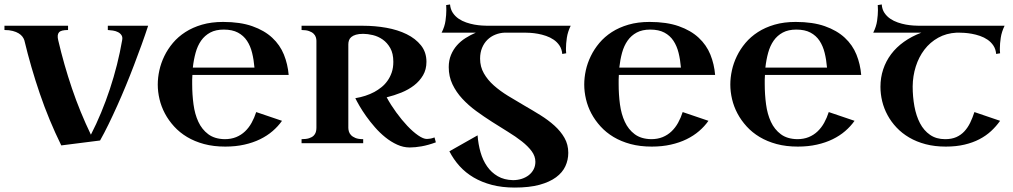

<svg xmlns="http://www.w3.org/2000/svg" viewBox="-38 -640 4528 858"><path d="M-18.1 -524.9H266.1V-505.9Q250.5 -505.9 240.5 -503.4Q230.5 -501 225.6 -495.4Q220.7 -489.7 220 -481Q219.2 -472.2 222.2 -460Q247.6 -351.1 283.4 -245.4Q319.3 -139.6 368.2 -38.1Q392.6 -85.4 413.8 -136.7Q435.1 -188 452.9 -241.7Q470.7 -295.4 484.6 -350.6Q498.5 -405.8 507.8 -460Q510.7 -473.6 505.1 -482.4Q499.5 -491.2 489.5 -496.3Q479.5 -501.5 467 -503.4Q454.6 -505.4 443.8 -505.9V-524.9H624Q610.8 -484.4 594.7 -439.9Q578.6 -395.5 561 -349.4Q543.5 -303.2 524.4 -257.1Q505.4 -210.9 485.8 -167.5Q466.3 -124 447 -84.5Q427.7 -44.9 409.2 -12.2L235.8 9.8Q180.2 -103.5 139.9 -221.7Q99.6 -339.8 70.8 -460Q68.4 -467.8 62.3 -476.1Q56.2 -484.4 45.4 -491Q34.7 -497.6 19 -501.7Q3.4 -505.9 -18.1 -505.9Z M821.8 -305.2Q820.8 -294.4 820.8 -284.4Q820.8 -274.4 820.8 -264.2Q820.8 -217.8 826.7 -173.8Q832.5 -129.9 848.4 -95.7Q864.3 -61.5 892.6 -40.3Q920.9 -19 965.8 -18.1Q994.6 -18.1 1017.3 -27.3Q1040 -36.6 1057.1 -53Q1074.2 -69.3 1086.4 -91.3Q1098.6 -113.3 1106.9 -139.2L1222.2 -100.1Q1204.6 -75.2 1180.2 -54.2Q1155.8 -33.2 1124.3 -17.8Q1092.8 -2.4 1054 6.3Q1015.1 15.1 968.8 15.1Q916.5 15.1 874 3.7Q831.5 -7.8 798.1 -27.8Q764.6 -47.9 740 -75Q715.3 -102.1 699 -132.8Q682.6 -163.6 674.8 -196.8Q667 -230 667 -262.2Q667 -293 674.1 -325.4Q681.2 -357.9 696.3 -389.2Q711.4 -420.4 734.6 -448Q757.8 -475.6 790.3 -496.6Q822.8 -517.6 864.7 -529.8Q906.7 -542 959 -542Q1035.6 -542 1089.6 -522.9Q1143.6 -503.9 1178.5 -471.4Q1213.4 -439 1230.7 -396Q1248 -353 1252 -305.2ZM961.9 -507.8Q926.3 -507.8 901.6 -494.6Q877 -481.4 860.8 -458.5Q844.7 -435.5 836.2 -404.5Q827.6 -373.5 823.7 -337.9H1099.1Q1096.2 -373 1088.6 -403.8Q1081.1 -434.6 1065.7 -457.8Q1050.3 -481 1025.1 -494.4Q1000 -507.8 961.9 -507.8Z M1909.7 -3.9Q1875 8.8 1845.9 13.9Q1816.9 19 1793 19Q1764.2 19 1736.6 6.3Q1709 -6.3 1684.1 -26.4Q1659.2 -46.4 1637.5 -71.3Q1615.7 -96.2 1598.4 -120.6Q1581.1 -145 1568.6 -166.5Q1556.2 -188 1549.8 -201.2Q1597.2 -209 1634.8 -229Q1650.9 -237.8 1666 -249.8Q1681.2 -261.7 1693.1 -278.3Q1705.1 -294.9 1712.4 -315.9Q1719.7 -336.9 1719.7 -363.8Q1719.7 -400.9 1706.1 -425Q1692.4 -449.2 1672.1 -463.4Q1651.9 -477.5 1628.2 -483.2Q1604.5 -488.8 1585 -488.8Q1565.4 -488.8 1552.5 -484.9Q1539.6 -481 1532 -474.6Q1524.4 -468.3 1521.5 -459.7Q1518.6 -451.2 1518.6 -441.9V-68.8Q1518.6 -61.5 1521 -52.7Q1523.4 -43.9 1530.5 -36.4Q1537.6 -28.8 1550.5 -23.4Q1563.5 -18.1 1585 -18.1V0H1309.6V-18.1Q1330.1 -18.1 1343 -22.2Q1356 -26.4 1363.3 -33.4Q1370.6 -40.5 1373.3 -49.6Q1376 -58.6 1376 -68.8V-458Q1376 -465.3 1373.3 -473.9Q1370.6 -482.4 1363.3 -489.5Q1356 -496.6 1343 -501.2Q1330.1 -505.9 1309.6 -505.9V-524.9H1585Q1637.7 -524.9 1688.5 -515.9Q1739.3 -506.8 1779.1 -487.3Q1818.8 -467.8 1843.3 -437.3Q1867.7 -406.7 1867.7 -363.8Q1867.7 -329.6 1852.5 -303.7Q1837.4 -277.8 1812.5 -258.5Q1787.6 -239.3 1755.6 -226.3Q1723.6 -213.4 1689.9 -205.1Q1708.5 -170.9 1732.9 -137.5Q1757.3 -104 1782.2 -77.6Q1807.1 -51.3 1830.3 -35.2Q1853.5 -19 1869.6 -19Q1874.5 -19 1883.5 -20.3Q1892.6 -21.5 1903.8 -25.9Z M1935.5 -494.1Q1949.2 -521 1952.9 -547.6Q1956.5 -574.2 1956.5 -594.2Q1956.5 -599.6 1956.3 -603.8Q1956.1 -607.9 1956.1 -610.8Q1955.6 -614.3 1955.6 -617.2L1973.1 -620.1Q1975.1 -598.1 1985.6 -582.5Q1996.1 -566.9 2011.5 -556.4Q2026.9 -545.9 2045.4 -539.6Q2064 -533.2 2082 -530Q2100.1 -526.9 2115.5 -525.9Q2130.9 -524.9 2140.6 -524.9H2512.2Q2499 -497.6 2495.1 -471.2Q2491.2 -444.8 2491.2 -424.8Q2491.2 -419.4 2491.2 -415.3Q2491.2 -411.1 2491.7 -408.2Q2491.7 -404.8 2492.2 -401.9L2474.6 -398.9Q2472.7 -420.9 2462.2 -436.5Q2451.7 -452.1 2436.3 -462.6Q2420.9 -473.1 2402.3 -479.5Q2383.8 -485.8 2366 -489Q2348.1 -492.2 2332.5 -493.2Q2316.9 -494.1 2307.6 -494.1H2217.3Q2195.3 -493.2 2175.3 -485.1Q2155.3 -477.1 2140.1 -462.2Q2125 -447.3 2116.2 -426Q2107.4 -404.8 2107.4 -377.9Q2107.4 -341.8 2124.3 -312.3Q2141.1 -282.7 2168.9 -258.1Q2196.8 -233.4 2232.2 -211.7Q2267.6 -189.9 2304.4 -168.7Q2341.3 -147.5 2376.7 -125.5Q2412.1 -103.5 2439.9 -78.4Q2467.8 -53.2 2484.6 -23.7Q2501.5 5.9 2501.5 43Q2501.5 74.7 2488.5 102.8Q2475.6 130.9 2447 152.1Q2418.5 173.3 2373 185.8Q2327.6 198.2 2262.2 198.2Q2206.1 198.2 2160.4 186.3Q2114.7 174.3 2078.6 153.1Q2042.5 131.8 2015.6 102.1Q1988.8 72.3 1970.2 36.1L2096.2 -35.2Q2099.1 4.4 2109.4 40.3Q2119.6 76.2 2138.7 103.5Q2157.7 130.9 2186.3 147.5Q2214.8 164.1 2254.4 165Q2274.9 165 2293.2 159.2Q2311.5 153.3 2325.2 142.6Q2338.9 131.8 2346.7 116.7Q2354.5 101.6 2354.5 83Q2354.5 58.1 2337.9 35.6Q2321.3 13.2 2293.9 -8.3Q2266.6 -29.8 2231.9 -51Q2197.3 -72.3 2160.9 -95.5Q2124.5 -118.7 2089.8 -144Q2055.2 -169.4 2027.8 -199Q2000.5 -228.5 1983.9 -263.4Q1967.3 -298.3 1967.3 -339.8Q1967.3 -370.1 1977.3 -394.3Q1987.3 -418.5 2003.9 -437.3Q2020.5 -456.1 2042.5 -470Q2064.5 -483.9 2088.4 -494.1Z M2727.5 -305.2Q2726.6 -294.4 2726.6 -284.4Q2726.6 -274.4 2726.6 -264.2Q2726.6 -217.8 2732.4 -173.8Q2738.3 -129.9 2754.2 -95.7Q2770 -61.5 2798.3 -40.3Q2826.7 -19 2871.6 -18.1Q2900.4 -18.1 2923.1 -27.3Q2945.8 -36.6 2962.9 -53Q2980 -69.3 2992.2 -91.3Q3004.4 -113.3 3012.7 -139.2L3127.9 -100.1Q3110.4 -75.2 3085.9 -54.2Q3061.5 -33.2 3030 -17.8Q2998.5 -2.4 2959.7 6.3Q2920.9 15.1 2874.5 15.1Q2822.3 15.1 2779.8 3.7Q2737.3 -7.8 2703.9 -27.8Q2670.4 -47.9 2645.8 -75Q2621.1 -102.1 2604.7 -132.8Q2588.4 -163.6 2580.6 -196.8Q2572.8 -230 2572.8 -262.2Q2572.8 -293 2579.8 -325.4Q2586.9 -357.9 2602.1 -389.2Q2617.2 -420.4 2640.4 -448Q2663.6 -475.6 2696 -496.6Q2728.5 -517.6 2770.5 -529.8Q2812.5 -542 2864.7 -542Q2941.4 -542 2995.4 -522.9Q3049.3 -503.9 3084.2 -471.4Q3119.1 -439 3136.5 -396Q3153.8 -353 3157.7 -305.2ZM2867.7 -507.8Q2832 -507.8 2807.4 -494.6Q2782.7 -481.4 2766.6 -458.5Q2750.5 -435.5 2741.9 -404.5Q2733.4 -373.5 2729.5 -337.9H3004.9Q3002 -373 2994.4 -403.8Q2986.8 -434.6 2971.4 -457.8Q2956.1 -481 2930.9 -494.4Q2905.8 -507.8 2867.7 -507.8Z M3380.4 -305.2Q3379.4 -294.4 3379.4 -284.4Q3379.4 -274.4 3379.4 -264.2Q3379.4 -217.8 3385.3 -173.8Q3391.1 -129.9 3407 -95.7Q3422.9 -61.5 3451.2 -40.3Q3479.5 -19 3524.4 -18.1Q3553.2 -18.1 3575.9 -27.3Q3598.6 -36.6 3615.7 -53Q3632.8 -69.3 3645 -91.3Q3657.2 -113.3 3665.5 -139.2L3780.8 -100.1Q3763.2 -75.2 3738.8 -54.2Q3714.4 -33.2 3682.9 -17.8Q3651.4 -2.4 3612.5 6.3Q3573.7 15.1 3527.3 15.1Q3475.1 15.1 3432.6 3.7Q3390.1 -7.8 3356.7 -27.8Q3323.2 -47.9 3298.6 -75Q3273.9 -102.1 3257.6 -132.8Q3241.2 -163.6 3233.4 -196.8Q3225.6 -230 3225.6 -262.2Q3225.6 -293 3232.7 -325.4Q3239.7 -357.9 3254.9 -389.2Q3270 -420.4 3293.2 -448Q3316.4 -475.6 3348.9 -496.6Q3381.3 -517.6 3423.3 -529.8Q3465.3 -542 3517.6 -542Q3594.2 -542 3648.2 -522.9Q3702.1 -503.9 3737.1 -471.4Q3772 -439 3789.3 -396Q3806.6 -353 3810.5 -305.2ZM3520.5 -507.8Q3484.9 -507.8 3460.2 -494.6Q3435.5 -481.4 3419.4 -458.5Q3403.3 -435.5 3394.8 -404.5Q3386.2 -373.5 3382.3 -337.9H3657.7Q3654.8 -373 3647.2 -403.8Q3639.6 -434.6 3624.3 -457.8Q3608.9 -481 3583.7 -494.4Q3558.6 -507.8 3520.5 -507.8Z M3864.3 -494.1Q3877.9 -521 3881.6 -547.6Q3885.3 -574.2 3885.3 -594.2Q3885.3 -599.6 3885 -603.8Q3884.8 -607.9 3884.8 -610.8Q3884.3 -614.3 3884.3 -617.2L3902.3 -620.1Q3903.8 -598.1 3914.3 -582.5Q3924.8 -566.9 3940.2 -556.4Q3955.6 -545.9 3974.1 -539.6Q3992.7 -533.2 4010.7 -530Q4028.8 -526.9 4044.2 -525.9Q4059.6 -524.9 4069.3 -524.9H4451.2Q4438 -497.6 4434.1 -471.2Q4430.2 -444.8 4430.2 -424.8Q4430.2 -419.4 4430.2 -415.3Q4430.2 -411.1 4430.7 -408.2Q4430.7 -404.8 4431.2 -401.9L4413.6 -398.9Q4411.6 -420.9 4401.1 -436.5Q4390.6 -452.1 4375.2 -462.6Q4359.9 -473.1 4341.3 -479.5Q4322.8 -485.8 4304.9 -489Q4287.1 -492.2 4271.5 -493.2Q4255.9 -494.1 4246.6 -494.1H4237.3Q4190.9 -491.7 4154.5 -471.4Q4118.2 -451.2 4093 -418.2Q4067.9 -385.3 4054.4 -342.8Q4041 -300.3 4040.5 -253.9Q4040.5 -207.5 4048.3 -164.8Q4056.2 -122.1 4073.2 -89.4Q4090.3 -56.6 4118.2 -37.4Q4146 -18.1 4185.5 -18.1Q4214.4 -18.1 4235.4 -27.3Q4256.3 -36.6 4271.5 -53Q4286.6 -69.3 4297.4 -91.3Q4308.1 -113.3 4316.4 -139.2L4431.2 -100.1Q4413.6 -75.2 4390.9 -54.2Q4368.2 -33.2 4338.6 -17.8Q4309.1 -2.4 4272 6.3Q4234.9 15.1 4188.5 15.1Q4139.2 15.1 4098.4 4.4Q4057.6 -6.3 4025.1 -25.4Q3992.7 -44.4 3968.5 -70.1Q3944.3 -95.7 3928.2 -125.5Q3912.1 -155.3 3904.3 -187.5Q3896.5 -219.7 3896.5 -252Q3896.5 -293 3908.7 -329.8Q3920.9 -366.7 3944.1 -397.7Q3967.3 -428.7 4001.5 -453.1Q4035.6 -477.5 4079.6 -494.1Z"/></svg>

Font: Uncial Antiqua
Style: Regular
Weight: 400
Version: Version 1.000